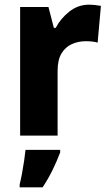

<svg xmlns="http://www.w3.org/2000/svg" viewBox="-20 -579 464 820"><path d="M360 -559Q372 -559 386 -557.5Q400 -556 411 -554L397 -397Q378 -403 346 -403Q314 -403 286.5 -390.5Q259 -378 242.5 -350.5Q226 -323 226 -276V0H66V-549H187L210 -460H218Q238 -499 275.5 -529Q313 -559 360 -559ZM237 72Q223 109 205 146Q187 183 162 221H64V208Q69 189 74 162Q79 135 83 108Q87 81 89 61H237Z"/></svg>

Font: Noto Sans Devanagari SemiCondensed ExtraBold
Style: Regular
Weight: 800
Width: 4
Designer: Jelle Bosma - Monotype Design Team
Foundry: Monotype Imaging Inc.
Version: Version 2.004; ttfautohint (v1.8.4.7-5d5b)